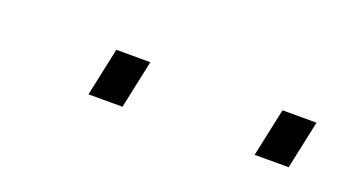

<svg xmlns="http://www.w3.org/2000/svg" viewBox="-26 -795 401 228"><g transform="rotate(20 175.0 -680.5)"><path d="M294 -650 307 -711H350L337 -650ZM84 -650 97 -711H140L127 -650Z"/></g></svg>

Font: Saira Thin
Style: Italic
Weight: 100
Italic angle: -12°
Designer: Hector Gatti with collaboration of the Omnibus-Type team
Foundry: Omnibus-Type
Version: Version 1.101